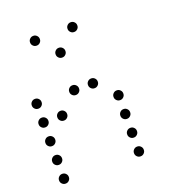

<svg xmlns="http://www.w3.org/2000/svg" viewBox="-136 -882 872 963"><g transform="rotate(-20 300.0 -400.0)"><path d="M149 -776Q139 -776 131.5 -768.5Q124 -761 124 -751V-749Q124 -739 131.5 -731.5Q139 -724 149 -724H151Q161 -724 168.5 -731.5Q176 -739 176 -749V-751Q176 -761 168.5 -768.5Q161 -776 151 -776ZM349 -776Q339 -776 331.5 -768.5Q324 -761 324 -751V-749Q324 -739 331.5 -731.5Q339 -724 349 -724H351Q361 -724 368.5 -731.5Q376 -739 376 -749V-751Q376 -761 368.5 -768.5Q361 -776 351 -776ZM249 -676Q239 -676 231.5 -668.5Q224 -661 224 -651V-649Q224 -639 231.5 -631.5Q239 -624 249 -624H251Q261 -624 268.5 -631.5Q276 -639 276 -649V-651Q276 -661 268.5 -668.5Q261 -676 251 -676ZM49 -476Q39 -476 31.5 -468.5Q24 -461 24 -451V-449Q24 -439 31.5 -431.5Q39 -424 49 -424H51Q61 -424 68.5 -431.5Q76 -439 76 -449V-451Q76 -461 68.5 -468.5Q61 -476 51 -476ZM249 -476Q239 -476 231.5 -468.5Q224 -461 224 -451V-449Q224 -439 231.5 -431.5Q239 -424 249 -424H251Q261 -424 268.5 -431.5Q276 -439 276 -449V-451Q276 -461 268.5 -468.5Q261 -476 251 -476ZM349 -476Q339 -476 331.5 -468.5Q324 -461 324 -451V-449Q324 -439 331.5 -431.5Q339 -424 349 -424H351Q361 -424 368.5 -431.5Q376 -439 376 -449V-451Q376 -461 368.5 -468.5Q361 -476 351 -476ZM49 -376Q39 -376 31.5 -368.5Q24 -361 24 -351V-349Q24 -339 31.5 -331.5Q39 -324 49 -324H51Q61 -324 68.5 -331.5Q76 -339 76 -349V-351Q76 -361 68.5 -368.5Q61 -376 51 -376ZM149 -376Q139 -376 131.5 -368.5Q124 -361 124 -351V-349Q124 -339 131.5 -331.5Q139 -324 149 -324H151Q161 -324 168.5 -331.5Q176 -339 176 -349V-351Q176 -361 168.5 -368.5Q161 -376 151 -376ZM449 -376Q439 -376 431.5 -368.5Q424 -361 424 -351V-349Q424 -339 431.5 -331.5Q439 -324 449 -324H451Q461 -324 468.5 -331.5Q476 -339 476 -349V-351Q476 -361 468.5 -368.5Q461 -376 451 -376ZM49 -276Q39 -276 31.5 -268.5Q24 -261 24 -251V-249Q24 -239 31.5 -231.5Q39 -224 49 -224H51Q61 -224 68.5 -231.5Q76 -239 76 -249V-251Q76 -261 68.5 -268.5Q61 -276 51 -276ZM449 -276Q439 -276 431.5 -268.5Q424 -261 424 -251V-249Q424 -239 431.5 -231.5Q439 -224 449 -224H451Q461 -224 468.5 -231.5Q476 -239 476 -249V-251Q476 -261 468.5 -268.5Q461 -276 451 -276ZM49 -176Q39 -176 31.5 -168.5Q24 -161 24 -151V-149Q24 -139 31.5 -131.5Q39 -124 49 -124H51Q61 -124 68.5 -131.5Q76 -139 76 -149V-151Q76 -161 68.5 -168.5Q61 -176 51 -176ZM449 -176Q439 -176 431.5 -168.5Q424 -161 424 -151V-149Q424 -139 431.5 -131.5Q439 -124 449 -124H451Q461 -124 468.5 -131.5Q476 -139 476 -149V-151Q476 -161 468.5 -168.5Q461 -176 451 -176ZM49 -76Q39 -76 31.5 -68.5Q24 -61 24 -51V-49Q24 -39 31.5 -31.5Q39 -24 49 -24H51Q61 -24 68.5 -31.5Q76 -39 76 -49V-51Q76 -61 68.5 -68.5Q61 -76 51 -76ZM449 -76Q439 -76 431.5 -68.5Q424 -61 424 -51V-49Q424 -39 431.5 -31.5Q439 -24 449 -24H451Q461 -24 468.5 -31.5Q476 -39 476 -49V-51Q476 -61 468.5 -68.5Q461 -76 451 -76Z"/></g></svg>

Font: Doto Rounded
Style: Regular
Weight: 400
Monospace: yes
Version: Version 1.000